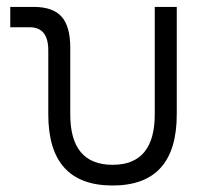

<svg xmlns="http://www.w3.org/2000/svg" viewBox="-20 -538 626 567"><path d="M312.5 9.8Q122.6 9.8 122.6 -200.2V-389.2Q122.6 -457.5 67.9 -457.5H10.3V-517.6H79.6Q136.2 -517.6 161.9 -488.8Q187.5 -460 187.5 -397V-200.2Q187.5 -51.3 312.5 -51.3Q437 -51.3 437 -200.2V-517.6H502V-200.2Q502 9.8 312.5 9.8Z"/></svg>

Font: Cascadia Code NF Light
Style: Regular
Weight: 300
Monospace: yes
Designer: Aaron Bell
Foundry: Saja Typeworks
Version: Version 2404.023; ttfautohint (v1.8.4)